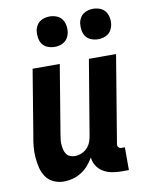

<svg xmlns="http://www.w3.org/2000/svg" viewBox="-84 -801 669 870"><g transform="rotate(-10 250.0 -366.0)"><path d="M140 8Q115 8 93 -2Q71 -12 57.5 -31.5Q44 -51 38.5 -74.5Q33 -98 31 -123Q29 -148 31.5 -173Q34 -198 39 -223L88 -520H213L161 -206Q159 -194 157.5 -182Q156 -170 157 -158.5Q158 -147 160.5 -136Q163 -125 169 -115.5Q175 -106 186 -101.5Q197 -97 209 -97Q224 -97 239.5 -103.5Q255 -110 266 -122Q277 -134 282.5 -149Q288 -164 290 -179L347 -520H472L405 -116Q404 -108 409 -102.5Q414 -97 421 -97H438V8H403Q381 8 360 4Q339 0 321 -10.5Q303 -21 291.5 -39Q280 -57 278 -78Q267 -59 252.5 -42.5Q238 -26 219.5 -14.5Q201 -3 180.5 2.5Q160 8 140 8ZM405 -600Q388 -600 372.5 -606Q357 -612 348 -624.5Q339 -637 336.5 -653.5Q334 -670 336 -687Q338 -698 344 -709Q350 -720 360 -727Q370 -734 381.5 -737Q393 -740 404 -740Q421 -740 436.5 -734Q452 -728 461 -715.5Q470 -703 473 -686.5Q476 -670 473 -653Q471 -642 465 -631Q459 -620 449 -613Q439 -606 427.5 -603Q416 -600 405 -600ZM205 -600Q188 -600 172.5 -606Q157 -612 148 -624.5Q139 -637 136.5 -653.5Q134 -670 136 -687Q138 -698 144 -709Q150 -720 160 -727Q170 -734 181.5 -737Q193 -740 204 -740Q221 -740 236.5 -734Q252 -728 261 -715.5Q270 -703 273 -686.5Q276 -670 273 -653Q271 -642 265 -631Q259 -620 249 -613Q239 -606 227.5 -603Q216 -600 205 -600Z"/></g></svg>

Font: Iosevka Curly Extrabold
Style: Italic
Weight: 800
Italic angle: -9°
Monospace: yes
Designer: Belleve Invis
Foundry: Belleve Invis
Version: Version 22.1.2; ttfautohint (v1.8.4)